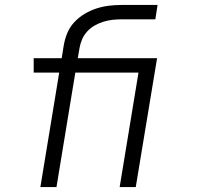

<svg xmlns="http://www.w3.org/2000/svg" viewBox="-20 -755 840 775"><path d="M143 0 219 -462H116V-520H229L237 -570Q241 -595 251 -620Q261 -645 279.5 -665Q298 -685 321.5 -699Q345 -713 370 -721Q395 -729 420.5 -732Q446 -735 471 -735H616L607 -677H471Q453 -677 434.5 -675Q416 -673 398 -667.5Q380 -662 363 -652.5Q346 -643 332.5 -628.5Q319 -614 311.5 -596.5Q304 -579 301 -561L294 -520H508V-462H284L208 0ZM463 0 539 -462H409V-520H614L528 0Z"/></svg>

Font: Iosevka Aile Light Oblique
Style: Regular
Weight: 300
Italic angle: -9°
Designer: Belleve Invis
Foundry: Belleve Invis
Version: Version 31.1.0; ttfautohint (v1.8.4)